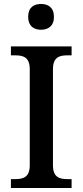

<svg xmlns="http://www.w3.org/2000/svg" viewBox="-20 -948 416 968"><path d="M187 -798C222 -798 252 -816 252 -863C252 -911 222 -928 187 -928C151 -928 122 -911 122 -863C122 -816 151 -798 187 -798ZM35 0H341V-45H320C280 -45 247 -54 247 -115V-599C247 -660 280 -669 320 -669H341V-714H35V-669H56C97 -669 130 -660 130 -599V-115C130 -54 97 -45 56 -45H35Z"/></svg>

Font: Noto Serif Vithkuqi Medium
Style: Regular
Weight: 500
Version: Version 1.005